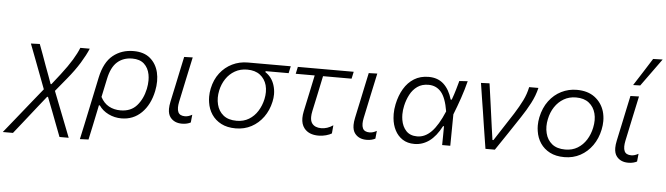

<svg xmlns="http://www.w3.org/2000/svg" viewBox="-125 -1027 5051 1457"><g transform="rotate(5 2400.0 -298.5)"><path d="M-70.5 192Q-35.5 148.5 17 83.5Q69.5 18.5 131 -58.5L211.5 -158L174.5 -256Q152 -315.5 129 -376.2Q106 -437 83.5 -495.5L151 -498Q163.5 -465 179.5 -421.5Q195 -378 210.2 -336.2Q225.5 -294.5 236 -267L259.5 -202H265.5L329.5 -283.5Q381.5 -351 412.8 -402.8Q444 -454.5 460 -495.5H532Q511.5 -446 473.5 -384Q435.5 -322 380 -255L296.5 -153.5L350 -16.5Q378 55 396 101Q414 147 431.5 192H361.5Q344 146 326.5 100.5Q309 54.5 291 7L248 -103.5H241.5L180.5 -27Q122.5 46.5 80.5 99.5Q38.5 152.5 7 192Z M517 194.5Q529 139.5 540.5 86.5Q551.5 33.5 564.5 -27L618.5 -283.5Q643.5 -401 708.8 -453.8Q774 -506.5 865.5 -506.5Q944.5 -506.5 991.8 -466.5Q1039 -426.5 1055 -361Q1062.5 -329 1062.5 -294Q1062.5 -258 1054.5 -219Q1032.5 -113 969.8 -51.2Q907 10.5 816.5 10.5Q764 10.5 718 -12Q672 -34.5 645.5 -73.5H638.5L628.5 -25Q616 33.5 605.5 85Q594.5 136.5 582.5 192ZM804.5 -49.5Q883.5 -49.5 928.5 -100.8Q973.5 -152 990 -229.5Q997 -263.5 997 -294.5Q997 -317.5 993 -339Q983.5 -389 950.8 -419Q918 -449 860.5 -449Q792 -449 746.2 -408.5Q700.5 -368 682 -277.5L652.5 -138.5Q677 -92 715.8 -70.8Q754.5 -49.5 804.5 -49.5Z M1278 10.5Q1220.5 10.5 1190 -27.5Q1170.5 -51.5 1170.5 -93.5Q1170.5 -117.5 1177 -148Q1185 -186.5 1191 -214Q1197 -241.5 1203.5 -272Q1217 -335.5 1228 -388Q1239 -440 1251 -495.5L1316 -497.5Q1296.5 -407 1280 -330Q1263.5 -253 1252.5 -200L1242.5 -153Q1237.5 -128.5 1237.5 -110Q1237.5 -88.5 1244 -74.5Q1256 -47.5 1296.5 -47.5Q1321.5 -47.5 1350.5 -64L1344.5 -4.5Q1332.5 2 1316 6.2Q1299.5 10.5 1278 10.5Z M1687 10.5Q1622.5 10.5 1576.8 -13.2Q1531 -37 1504 -77.2Q1477 -117.5 1469.5 -168.5Q1466 -190 1466 -212Q1466 -242.5 1472.5 -274Q1487 -343.5 1525.2 -393Q1563.5 -442.5 1618 -469Q1672.5 -495.5 1736 -495.5H2063L2051.5 -442H1876.5L1875 -434.5Q1925 -402 1944 -342.5Q1955 -308.5 1955 -272Q1955 -244.5 1948.5 -215.5Q1934 -148.5 1897.2 -97.8Q1860.5 -47 1806.8 -18.2Q1753 10.5 1687 10.5ZM1689.5 -47.5Q1742.5 -47.5 1782.8 -72Q1823 -96.5 1849 -138Q1875 -179.5 1886 -230Q1892 -258 1892 -284Q1892 -311 1885.5 -335.5Q1872 -383.5 1834.5 -412.5Q1797 -441.5 1736.5 -441.5Q1684 -441.5 1643 -418Q1602 -394.5 1575.2 -354.5Q1548.5 -314.5 1538 -265Q1532 -237 1532 -210.5Q1532 -183.5 1538.5 -158Q1550.5 -108.5 1588 -78Q1625.5 -47.5 1689.5 -47.5Z M2318 10.5Q2244 10.5 2208.5 -35Q2185 -65 2185 -112Q2185 -136 2191 -164.5Q2208 -244.5 2223 -314Q2238 -383.5 2250 -442H2105.5L2117 -495.5H2542.5L2531 -442H2313.5Q2299 -374 2285 -306.5L2256 -171.5Q2250.5 -146 2250.5 -126Q2250.5 -94 2264 -76.5Q2286 -47.5 2333.5 -47.5Q2380.5 -47.5 2424 -77.5L2418.5 -15Q2403 -5 2375 2.8Q2347 10.5 2318 10.5Z M2684 10.5Q2626.5 10.5 2596 -27.5Q2576.5 -51.5 2576.5 -93.5Q2576.5 -117.5 2583 -148Q2591 -186.5 2597 -214Q2603 -241.5 2609.5 -272Q2623 -335.5 2634 -388Q2645 -440 2657 -495.5L2722 -497.5Q2702.5 -407 2686 -330Q2669.5 -253 2658.5 -200L2648.5 -153Q2643.5 -128.5 2643.5 -110Q2643.5 -88.5 2650 -74.5Q2662 -47.5 2702.5 -47.5Q2727.5 -47.5 2756.5 -64L2750.5 -4.5Q2738.5 2 2722 6.2Q2705.5 10.5 2684 10.5Z M3048.5 10Q2995.5 10 2958.2 -14.2Q2921 -38.5 2899.8 -79.5Q2878.5 -120.5 2874 -172Q2872.5 -187.5 2872.5 -203.5Q2872.5 -240 2880.5 -278Q2894.5 -345 2925 -396.5Q2955.5 -448 3002.5 -477.2Q3049.5 -506.5 3113.5 -506.5Q3183 -506.5 3227.5 -465.8Q3272 -425 3294 -349.5H3302Q3318 -393 3328.2 -428.8Q3338.5 -464.5 3347 -495.5L3410.5 -499.5Q3394.5 -435 3371.5 -368Q3348.5 -301 3324 -239.5Q3322.5 -119.5 3321.5 0H3259.5Q3260 -37 3260.5 -73Q3260.5 -109 3261 -143.5H3254Q3213 -64.5 3161.2 -27.2Q3109.5 10 3048.5 10ZM3064.5 -49Q3124 -49 3173.2 -99.2Q3222.5 -149.5 3267.5 -257Q3250.5 -360 3213.2 -403.2Q3176 -446.5 3116.5 -446.5Q3067 -446.5 3032.5 -422Q2998 -397.5 2977 -357.5Q2956 -317.5 2946 -271.5Q2938.5 -238 2938.5 -206Q2938.5 -184.5 2942 -164Q2950.5 -113 2980.8 -81Q3011 -49 3064.5 -49Z M3589.5 0Q3582 -46 3574.5 -94.5Q3567 -143 3560 -187L3546.5 -275.5Q3537.5 -330 3529 -385.5Q3520.5 -441 3512 -495.5L3577 -498Q3587 -426.5 3599.5 -337.5Q3611.5 -248.5 3623 -166L3636.5 -71.5H3644L3783.5 -286.5Q3820 -344.5 3844 -393.2Q3868 -442 3879 -495.5H3949.5Q3935.5 -435.5 3905.2 -377.8Q3875 -320 3837.5 -264Q3793.5 -197.5 3749.5 -131.5Q3705.5 -65.5 3661 0Z M4190.5 10.5Q4126 10.5 4080.2 -13.2Q4034.5 -37 4007.5 -77.2Q3980.5 -117.5 3973 -168.5Q3969.5 -190 3969.5 -212Q3969.5 -242.5 3976 -274Q3991.5 -348 4030.5 -400Q4069.5 -452 4124.2 -479.2Q4179 -506.5 4241.5 -506.5Q4325.5 -506.5 4378.5 -466.5Q4431.5 -426.5 4451.5 -362Q4462 -326.5 4462 -287.5Q4462 -256 4455 -222.5Q4440.5 -153 4403.5 -100.8Q4366.5 -48.5 4312.2 -19Q4258 10.5 4190.5 10.5ZM4193 -47.5Q4246 -47.5 4286.5 -72.2Q4327 -97 4353 -138.5Q4379 -180 4389.5 -230.5Q4396 -261 4396 -288.5Q4396 -316 4389.5 -340.5Q4376.5 -389.5 4339.2 -419Q4302 -448.5 4241 -448.5Q4188.5 -448.5 4147.5 -424.5Q4106.5 -400.5 4079.2 -359.2Q4052 -318 4041.5 -265.5Q4035.5 -237.5 4035.5 -211Q4035.5 -184 4042 -158.5Q4054 -108.5 4091.5 -78Q4129 -47.5 4193 -47.5Z M4677.5 10.5Q4620 10.5 4589.5 -27.5Q4570 -51.5 4570 -93.5Q4570 -117.5 4576.5 -148Q4584.5 -186.5 4590.5 -214Q4596.5 -241.5 4603 -272Q4616.5 -335.5 4627.5 -388Q4638.5 -440 4650.5 -495.5L4715.5 -497.5Q4696 -407 4679.5 -330Q4663 -253 4652 -200L4642 -153Q4637 -128.5 4637 -110Q4637 -88.5 4643.5 -74.5Q4655.5 -47.5 4696 -47.5Q4721 -47.5 4750 -64L4744 -4.5Q4732 2 4715.5 6.2Q4699 10.5 4677.5 10.5ZM4663.5 -580Q4698 -633.5 4731.5 -686Q4764.5 -738.5 4797.5 -790.5L4870 -792.5Q4831.5 -739 4793.5 -686.5L4717.5 -581.5Z"/></g></svg>

Font: Heraclito Light
Style: Italic
Weight: 300
Italic angle: -12°
Designer: Kostas Bartsokas (font) & Cristiano Sobral (main changes)
Foundry: Kostas Bartsokas (font) & Cristiano Sobral (main changes)
Version: Version 1.00;July 8, 2020;FontCreator 13.0.0.2655 64-bit